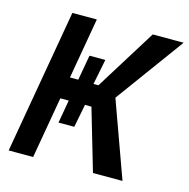

<svg xmlns="http://www.w3.org/2000/svg" viewBox="-105 -813 899 914"><g transform="rotate(15 344.5 -355.5)"><path d="M536.6 -710.9 349.6 -410.2H325.2L350.1 -535.2H272L250 -411.1H209L261.2 -710.9H140.6L17.1 0H137.7L190.4 -303.2H231.9L211.9 -189.5H289.6L312 -303.7L343.8 -303.2L432.6 0H578.1L442.9 -374L689 -710.9Z"/></g></svg>

Font: Roboto Medium
Style: Italic
Weight: 500
Italic angle: -12°
Designer: Google
Version: Version 2.137; 2017